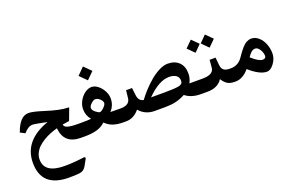

<svg xmlns="http://www.w3.org/2000/svg" viewBox="-116 -1151 3023 1965"><g transform="rotate(-20 1395.5 -168.5)"><path d="M409.7 -175.8Q368.7 -165 330.8 -149.7Q293 -134.3 256.3 -112.3Q219.7 -90.3 192.9 -64.5Q166 -38.6 149.7 -5.1Q133.3 28.3 133.3 64.9Q133.3 213.9 354 213.9Q451.2 213.9 563.5 198.7Q576.2 196.8 580.3 203.6Q584.5 210.4 578.6 219.7L541 287.6Q516.6 332 464.8 336.9Q423.8 341.3 356.4 341.3Q57.1 341.3 57.1 73.7Q57.1 -168.5 341.3 -268.6Q212.4 -295.9 186 -295.9Q138.7 -295.9 89.4 -237.8L37.6 -264.6Q64.9 -342.3 102.1 -382.3Q139.2 -422.4 189.5 -422.4Q235.4 -422.4 347.2 -386.7Q505.9 -335.4 592.3 -335.4Q601.6 -335.4 598.6 -327.6L551.8 -203.1Q514.6 -198.2 478 -191.4Q480 -165.5 516.6 -154.5Q553.2 -143.6 632.3 -143.6H646.5Q658.7 -143.6 658.7 -96.2V-60.5Q658.7 0 646.5 0H607.4Q424.8 0 409.7 -175.8Z M876 -679.2 951.7 -603.5 876 -528.3 800.8 -603.5ZM641.6 -143.6H652.3Q748 -143.6 771 -147.5Q727.5 -198.2 727.5 -268.1Q727.5 -311.5 750.7 -354.5Q773.9 -397.5 810.8 -424.8Q847.7 -452.1 885.3 -452.1Q919.4 -452.1 953.9 -425.3Q988.3 -398.4 1010 -357.2Q1031.7 -315.9 1031.7 -275.9Q1031.7 -200.2 980.5 -145Q1036.1 -143.6 1073.2 -143.6H1089.4Q1101.6 -143.6 1101.6 -96.2V-60.5Q1101.6 0 1089.4 0H1068.8Q1008.8 0 962.2 -14.9Q915.5 -29.8 876.5 -68.4Q834.5 -29.8 780.5 -14.9Q726.6 0 652.8 0H641.6Q614.7 0 614.7 -70.3V-86.4Q614.7 -143.6 641.6 -143.6ZM879.4 -321.3Q858.9 -321.3 832.8 -296.4Q806.6 -271.5 806.2 -251Q806.6 -227.5 836.2 -204.1Q865.7 -180.7 879.9 -180.7Q897.5 -180.7 925.3 -208.3Q953.1 -235.8 953.1 -253.9Q953.1 -275.4 929 -298.3Q904.8 -321.3 879.4 -321.3Z M1422.9 -143.6H1569.3Q1681.6 -143.6 1726.1 -152.3Q1770.5 -161.1 1770.5 -198.2Q1770.5 -237.8 1742.2 -257.6Q1713.9 -277.3 1665.5 -277.3Q1556.6 -277.3 1422.9 -143.6ZM1699.2 -409.7Q1775.9 -409.7 1821 -366Q1866.2 -322.3 1866.2 -242.7Q1866.2 -191.4 1840.8 -143.6H1935.5Q1947.8 -143.6 1947.8 -96.2V-60.5Q1947.8 0 1935.5 0H1915.5Q1810.5 0 1746.1 -52.2Q1691.4 -22.9 1639.6 -11.5Q1587.9 0 1524.9 0H1410.6Q1309.1 0 1245.1 -74.7Q1184.6 0 1100.6 0H1084.5Q1057.6 0 1057.6 -70.3V-86.4Q1057.6 -143.6 1084.5 -143.6H1091.3Q1190.9 -143.6 1198.7 -215.8L1208 -299.8H1272.9L1282.7 -217.3Q1286.1 -185.1 1302.2 -166.5Q1318.4 -147.9 1343.8 -144Q1374 -186 1414.6 -230Q1455.1 -273.9 1503.4 -315.4Q1551.8 -356.9 1604 -383.3Q1656.2 -409.7 1699.2 -409.7Z M2160.6 -559.6 2232.4 -488.3 2160.6 -416.5 2089.4 -488.3ZM2007.3 -559.6 2078.6 -488.3 2007.3 -416.5 1935.5 -488.3ZM1930.7 -143.6H1983.9Q2104.5 -143.6 2110.4 -215.8L2117.7 -299.8H2182.6L2190.4 -217.3Q2194.3 -179.2 2215.1 -161.4Q2235.8 -143.6 2281.2 -143.6H2291Q2303.2 -143.6 2303.2 -96.2V-60.5Q2303.2 0 2291 0H2280.8Q2233.9 0 2204.6 -18.3Q2175.3 -36.6 2149.4 -77.6Q2099.1 0 1986.3 0H1930.7Q1903.8 0 1903.8 -70.3V-86.4Q1903.8 -143.6 1930.7 -143.6Z M2286.1 0Q2259.3 0 2259.3 -70.3V-86.4Q2259.3 -143.6 2286.1 -143.6H2298.8Q2330.6 -143.6 2363.3 -160.2Q2396 -176.8 2418.5 -209Q2435.1 -232.4 2443.6 -244.6Q2452.1 -256.8 2466.6 -275.6Q2481 -294.4 2490.2 -304.2Q2499.5 -314 2512.9 -326.2Q2526.4 -338.4 2537.6 -344.2Q2548.8 -350.1 2562.7 -354.2Q2576.7 -358.4 2590.8 -358.4Q2634.8 -358.4 2670.9 -325.9Q2707 -293.5 2725.8 -244.1Q2744.6 -194.8 2744.6 -142.6Q2744.6 -86.4 2707.3 -35.4Q2669.9 15.6 2628.9 15.6Q2550.3 15.6 2440.9 -81.5Q2408.7 -42 2370.4 -21Q2332 0 2296.9 0ZM2629.4 -114.7Q2665 -114.7 2665 -144.5Q2665 -179.2 2643.1 -213.9Q2621.1 -248.5 2593.8 -248.5Q2580.6 -248.5 2568.1 -242.7Q2555.7 -236.8 2544.4 -225.3Q2533.2 -213.9 2526.6 -205.3Q2520 -196.8 2511.2 -183.6Q2587.4 -114.7 2629.4 -114.7Z"/></g></svg>

Font: Sahel SemiBold FD
Style: SemiBold-FD
Weight: 600
Foundry: Saber Rastikerdar (saber.rastikerdar@gmail.com)
Version: Version 3.3.0